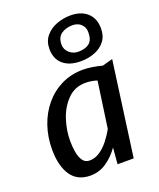

<svg xmlns="http://www.w3.org/2000/svg" viewBox="-159 -970 888 1075"><g transform="rotate(-20 284.5 -433.0)"><path d="M192.5 8Q115.5 8 77.2 -48.2Q39 -104.5 39 -202.5Q39 -276.5 61.2 -341.8Q83.5 -407 125.2 -457Q167 -507 225 -535.5Q283 -564 355 -564Q380 -564 411 -559Q442 -554 467 -547L528.5 -564L451.5 0H355.5L363.5 -97Q333.5 -53 289.8 -22.5Q246 8 192.5 8ZM216.5 -73Q248 -73 276.2 -91.5Q304.5 -110 328.5 -140Q352.5 -170 371.5 -204L410.5 -479Q378 -490 341 -490Q278.5 -490 235.5 -447Q192.5 -404 171.5 -340.8Q150.5 -277.5 150.5 -214.5Q150.5 -179.5 156 -147Q161.5 -114.5 175.8 -93.8Q190 -73 216.5 -73ZM361 -612Q293 -612 255.2 -644.8Q217.5 -677.5 217.5 -736.5Q217.5 -782 243 -812.5Q268.5 -843.5 309 -858.5Q349.5 -873.5 391.5 -873.5Q454.5 -873.5 491.5 -840Q528.5 -806.5 528.5 -746.5Q528.5 -701.5 506 -672.5Q483 -642 444.2 -627Q405.5 -612 361 -612ZM364.5 -667Q407.5 -667 431 -685.8Q454.5 -704.5 454.5 -751Q454.5 -780.5 434.8 -799.2Q415 -818 383 -818Q345 -818 317.2 -799Q289.5 -780 289.5 -736.5Q289.5 -707.5 312 -687.2Q334.5 -667 364.5 -667Z"/></g></svg>

Font: Merriweather Sans Italic
Style: Regular
Weight: 400
Italic angle: -7.5°
Designer: Eben Sorkin
Foundry: Eben Sorkin
Version: Version 1.008; ttfautohint (v1.7.19-72a1) -l 8 -r 50 -G 200 